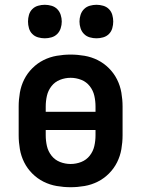

<svg xmlns="http://www.w3.org/2000/svg" viewBox="-20 -770 590 802"><path d="M275 12Q246 12 217 7Q188 2 162 -11Q136 -24 115 -45Q94 -66 81 -92Q68 -118 63 -147Q58 -176 58 -205V-325Q58 -354 63 -383Q68 -412 81 -438Q94 -464 115 -485Q136 -506 162 -519Q188 -532 217 -537Q246 -542 275 -542Q304 -542 333 -537Q362 -532 388 -519Q414 -506 435 -485Q456 -464 469 -438Q482 -412 487 -383Q492 -354 492 -325V-205Q492 -176 487 -147Q482 -118 469 -92Q456 -66 435 -45Q414 -24 388 -11Q362 2 333 7Q304 12 275 12ZM379 -303V-325Q379 -348 374 -370Q369 -392 355 -410Q341 -428 319.5 -436.5Q298 -445 275 -445Q252 -445 230.5 -436.5Q209 -428 195 -410Q181 -392 176 -370Q171 -348 171 -325V-303ZM275 -85Q298 -85 319.5 -93.5Q341 -102 355 -120Q369 -138 374 -160Q379 -182 379 -205V-227H171V-205Q171 -182 176 -160Q181 -138 195 -120Q209 -102 230.5 -93.5Q252 -85 275 -85ZM383 -610Q369 -610 355 -614Q341 -618 331 -628Q321 -638 316.5 -652Q312 -666 312 -680Q312 -694 316.5 -708Q321 -722 331 -732Q341 -742 355 -746Q369 -750 383 -750Q397 -750 411 -746Q425 -742 435 -732Q445 -722 449 -708Q453 -694 453 -680Q453 -666 449 -652Q445 -638 435 -628Q425 -618 411 -614Q397 -610 383 -610ZM167 -610Q153 -610 139 -614Q125 -618 115 -628Q105 -638 101 -652Q97 -666 97 -680Q97 -694 101 -708Q105 -722 115 -732Q125 -742 139 -746Q153 -750 167 -750Q181 -750 195 -746Q209 -742 219 -732Q229 -722 233.5 -708Q238 -694 238 -680Q238 -666 233.5 -652Q229 -638 219 -628Q209 -618 195 -614Q181 -610 167 -610Z"/></svg>

Font: Lode
Style: Bold
Weight: 700
Monospace: yes
Designer: Belleve Invis
Foundry: Belleve Invis
Version: Version 29.2.0; ttfautohint (v1.8.3)